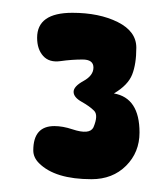

<svg xmlns="http://www.w3.org/2000/svg" viewBox="-20 -740 260 300"><path d="M38 -681Q38 -720 93 -720Q135 -720 164 -705.5Q193 -691 193 -665.5Q193 -640 186.5 -623.5Q180 -607 158 -594Q198 -587 198 -533Q198 -502 177 -481Q156 -460 123 -460Q66 -460 41 -485Q32 -494 32 -505Q32 -543 65 -543Q78 -543 93 -538Q120 -529 126 -541Q134 -560 127 -567Q120 -574 107.5 -581Q95 -588 95 -596.5Q95 -605 110.5 -613.5Q126 -622 126 -634.5Q126 -647 109 -647Q92 -647 74.5 -644.5Q57 -642 47.5 -652.5Q38 -663 38 -681Z"/></svg>

Font: Patrick Hand SC
Style: Regular
Weight: 400
Designer: Patrick Wagesreiter
Foundry: Patrick Wagesreiter
Version: Version 1.003;PS 001.003;hotconv 1.0.70;makeotf.lib2.5.58329